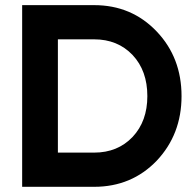

<svg xmlns="http://www.w3.org/2000/svg" viewBox="-20 -720 753 740"><path d="M342.8 -700.2Q487.3 -700.2 584 -598.6Q679.7 -498 679.7 -349.6Q679.7 -202.1 584 -100.6Q487.3 0 342.8 0Q250 0 65.4 0Q65.4 -174.8 65.4 -700.2Q134.8 -700.2 342.8 -700.2ZM342.8 -131.8Q433.6 -131.8 491.2 -192.4Q547.9 -252.9 547.9 -349.6Q547.9 -447.3 491.2 -507.8Q433.6 -568.4 342.8 -568.4Q295.9 -568.4 203.1 -568.4Q203.1 -459 203.1 -131.8Q238.3 -131.8 342.8 -131.8Z"/></svg>

Font: LeFont
Style: Regular
Weight: 700
Designer: Leryon MEDIA
Version: Version 1.0